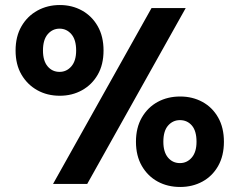

<svg xmlns="http://www.w3.org/2000/svg" viewBox="-20 -732 953 764"><path d="M218 -351Q168 -351 128.5 -373Q89 -395 65.5 -435Q42 -475 42 -531Q42 -587 65.5 -627.5Q89 -668 129 -690Q169 -712 218 -712Q267 -712 306.5 -690Q346 -668 369 -627.5Q392 -587 392 -531Q392 -475 369 -435Q346 -395 306.5 -373Q267 -351 218 -351ZM191 0 583 -700H719L327 0ZM217 -446Q245 -446 264 -468Q283 -490 283 -531Q283 -574 264 -596Q245 -618 217 -618Q189 -618 170 -596Q151 -574 151 -531Q151 -490 169.5 -468Q188 -446 217 -446ZM697 12Q647 12 607.5 -9.5Q568 -31 544.5 -71.5Q521 -112 521 -168Q521 -224 544.5 -264.5Q568 -305 607.5 -326.5Q647 -348 697 -348Q746 -348 785.5 -326.5Q825 -305 848 -264.5Q871 -224 871 -168Q871 -112 848 -71.5Q825 -31 785.5 -9.5Q746 12 697 12ZM696 -83Q724 -83 743 -105Q762 -127 762 -168Q762 -211 743.5 -232.5Q725 -254 696 -254Q668 -254 649 -232.5Q630 -211 630 -168Q630 -127 648.5 -105Q667 -83 696 -83Z"/></svg>

Font: DM Sans ExtraBold
Style: Regular
Weight: 800
Designer: Colophon Foundry, Jonny Pinhorn
Foundry: Colophon Foundry
Version: Version 4.004; ttfautohint (v1.8.4.7-5d5b)